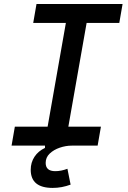

<svg xmlns="http://www.w3.org/2000/svg" viewBox="-20 -713 626 940"><path d="M237.8 207Q130.4 207 130.4 118.2Q130.4 82.5 148.9 54.4Q167.5 26.4 200.2 11.2V-13.2L312.5 -14.6L331.1 0Q302.2 0 272.7 10Q243.2 20 223.4 38.8Q203.6 57.6 203.6 84.5Q203.6 125 250.5 125Q264.6 125 279.8 122.1Q294.9 119.1 310.1 113.3L325.7 190.9Q304.7 198.7 282.5 202.9Q260.3 207 237.8 207ZM196.8 0 318.8 -693.4H420.4L298.3 0ZM36.6 0 52.7 -92.8H474.1L458 0ZM142.6 -600.6 158.7 -693.4H580.1L564 -600.6Z"/></svg>

Font: Cascadia Code PL
Style: Italic
Weight: 400
Italic angle: -10°
Monospace: yes
Designer: Aaron Bell
Foundry: Saja Typeworks
Version: Version 2404.023